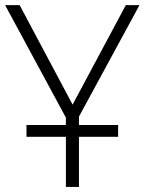

<svg xmlns="http://www.w3.org/2000/svg" viewBox="-20 -734 568 754"><path d="M265.1 -323.2 474.1 -713.9H527.8L290 -275.9V-243.2H443.8V-196.8H290V0H238.8V-196.8H84V-243.2H238.8V-272L0 -713.9H57.1Z"/></svg>

Font: JBL Sans
Style: Light
Weight: 300
Version: Version 1.10